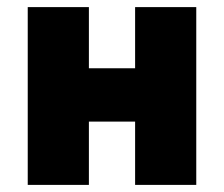

<svg xmlns="http://www.w3.org/2000/svg" viewBox="-20 -520 630 540"><path d="M58 0V-500H230V-328H360V-500H532V0H360V-178H230V0Z"/></svg>

Font: Source Sans 3 Black
Style: Regular
Weight: 900
Designer: Paul D. Hunt
Foundry: Adobe
Version: Version 3.046;hotconv 1.0.118;makeotfexe 2.5.65603